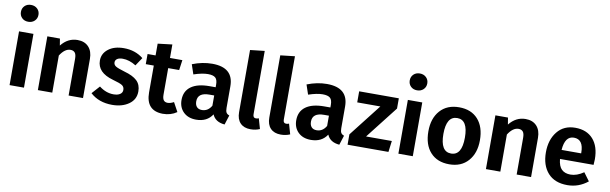

<svg xmlns="http://www.w3.org/2000/svg" viewBox="-50 -1326 5923 1864"><g transform="rotate(10 2911.5 -393.5)"><path d="M77 -779.5Q101 -803 139 -803Q177 -803 201.5 -779.5Q226 -756 226 -720Q226 -684 201.5 -660.5Q177 -637 139 -637Q101 -637 77 -660.5Q53 -684 53 -720Q53 -756 77 -779.5ZM210 -530V0H68V-530Z M643 -546Q713 -546 752.5 -503.5Q792 -461 792 -386V0H650V-362Q650 -405 635 -422.5Q620 -440 592 -440Q536 -440 489 -366V0H347V-530H471L482 -463Q548 -546 643 -546Z M1100 -546Q1212 -546 1292 -482L1238 -401Q1171 -443 1106 -443Q1071 -443 1052 -430Q1033 -417 1033 -395Q1033 -371 1054.5 -357Q1076 -343 1144 -323Q1228 -300 1269 -261.5Q1310 -223 1310 -156Q1310 -76 1244.5 -30Q1179 16 1081 16Q949 16 865 -61L935 -139Q1002 -87 1077 -87Q1117 -87 1140.5 -102.5Q1164 -118 1164 -145Q1164 -175 1142 -190Q1120 -205 1047 -225Q890 -269 890 -388Q890 -457 947.5 -501.5Q1005 -546 1100 -546Z M1669 -115 1718 -25Q1659 16 1580 16Q1414 14 1414 -166V-430H1335V-530H1414V-646L1556 -663V-530H1678L1664 -430H1556V-169Q1556 -131 1569 -114Q1582 -97 1609 -97Q1636 -97 1669 -115Z M2181 -147Q2181 -116 2190 -101.5Q2199 -87 2220 -80L2190 14Q2097 6 2068 -64Q2016 16 1909 16Q1830 16 1783.5 -29.5Q1737 -75 1737 -148Q1737 -235 1800 -281Q1863 -327 1981 -327H2042V-353Q2042 -402 2020 -421Q1998 -440 1947 -440Q1891 -440 1807 -412L1775 -507Q1874 -546 1971 -546Q2181 -546 2181 -361ZM1948 -86Q2008 -86 2042 -145V-246H1995Q1880 -246 1880 -160Q1880 -125 1897.5 -105.5Q1915 -86 1948 -86Z M2445 16Q2380 16 2344 -21.5Q2308 -59 2308 -128V-741L2450 -757V-132Q2450 -97 2479 -97Q2495 -97 2507 -103L2536 -2Q2495 16 2445 16Z M2743 16Q2678 16 2642 -21.5Q2606 -59 2606 -128V-741L2748 -757V-132Q2748 -97 2777 -97Q2793 -97 2805 -103L2834 -2Q2793 16 2743 16Z M3312 -147Q3312 -116 3321 -101.5Q3330 -87 3351 -80L3321 14Q3228 6 3199 -64Q3147 16 3040 16Q2961 16 2914.5 -29.5Q2868 -75 2868 -148Q2868 -235 2931 -281Q2994 -327 3112 -327H3173V-353Q3173 -402 3151 -421Q3129 -440 3078 -440Q3022 -440 2938 -412L2906 -507Q3005 -546 3102 -546Q3312 -546 3312 -361ZM3079 -86Q3139 -86 3173 -145V-246H3126Q3011 -246 3011 -160Q3011 -125 3028.5 -105.5Q3046 -86 3079 -86Z M3812 -530V-429L3563 -110H3817L3803 0H3400V-102L3649 -421H3421V-530Z M3910 -779.5Q3934 -803 3972 -803Q4010 -803 4034.5 -779.5Q4059 -756 4059 -720Q4059 -684 4034.5 -660.5Q4010 -637 3972 -637Q3934 -637 3910 -660.5Q3886 -684 3886 -720Q3886 -756 3910 -779.5ZM4043 -530V0H3901V-530Z M4658 -265Q4658 -138 4590 -61Q4522 16 4404 16Q4285 16 4217.5 -58.5Q4150 -133 4150 -265Q4150 -393 4218 -469.5Q4286 -546 4405 -546Q4524 -546 4591 -471.5Q4658 -397 4658 -265ZM4405 -440Q4298 -440 4298 -265Q4298 -90 4404 -90Q4510 -90 4510 -265Q4510 -440 4405 -440Z M5060 -546Q5130 -546 5169.5 -503.5Q5209 -461 5209 -386V0H5067V-362Q5067 -405 5052 -422.5Q5037 -440 5009 -440Q4953 -440 4906 -366V0H4764V-530H4888L4899 -463Q4965 -546 5060 -546Z M5789 -277Q5789 -267 5786 -222H5455Q5462 -150 5494 -120Q5526 -90 5581 -90Q5644 -90 5710 -136L5769 -56Q5680 16 5568 16Q5443 16 5376 -59Q5309 -134 5309 -262Q5309 -386 5373 -466Q5437 -546 5550 -546Q5663 -546 5726 -475Q5789 -404 5789 -277ZM5648 -311V-317Q5648 -449 5553 -449Q5465 -449 5455 -311Z"/></g></svg>

Font: FiraGO SemiBold
Style: Regular
Weight: 600
Designer: bBox Type
Foundry: bBox Type GmbH
Version: Version 1.001;PS 001.001;hotconv 1.0.88;makeotf.lib2.5.64775